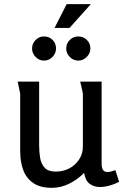

<svg xmlns="http://www.w3.org/2000/svg" viewBox="-20 -889 593 922"><path d="M168 -497V-189Q168 -161 172.5 -132Q177 -103 194 -84Q211 -65 247 -65Q283 -65 312 -80Q341 -95 359.5 -122.5Q378 -150 378 -186V-439Q378 -440 375 -453.5Q372 -467 369 -481Q366 -495 365 -497H468V-103Q468 -82 475 -72.5Q482 -63 496 -63Q510 -63 534 -72L552 -16Q532 -5 507 2Q482 9 459 9Q432 9 411 -6Q390 -21 384 -59Q354 -28 313.5 -7.5Q273 13 229 13Q174 13 140.5 -9.5Q107 -32 92 -71.5Q77 -111 77 -163V-439L65 -497ZM300 -869H416L314 -755H242ZM249 -656Q249 -633 232 -615.5Q215 -598 191 -598Q168 -598 151 -615.5Q134 -633 134 -656Q134 -680 151 -697Q168 -714 191 -714Q216 -714 232.5 -697.5Q249 -681 249 -656ZM414 -656Q414 -633 396.5 -615.5Q379 -598 356 -598Q332 -598 315 -615.5Q298 -633 298 -656Q298 -680 315 -697Q332 -714 356 -714Q380 -714 397 -697.5Q414 -681 414 -656Z"/></svg>

Font: Rosario Medium
Style: Regular
Weight: 500
Version: Version 1.201